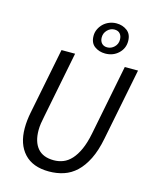

<svg xmlns="http://www.w3.org/2000/svg" viewBox="-129 -965 859 1064"><g transform="rotate(15 300.0 -433.0)"><path d="M255 12Q162 12 113 -41Q64 -94 64 -186Q64 -230 74 -279L149 -656H227L152 -277Q147 -254 144 -234Q141 -214 141 -195Q141 -128 172 -91.5Q203 -55 265 -55Q293 -55 318.5 -65Q344 -75 365.5 -98.5Q387 -122 404 -159.5Q421 -197 432 -252L512 -656H588L506 -244Q492 -172 467.5 -123Q443 -74 411 -44Q379 -14 339.5 -1Q300 12 255 12ZM387 -700Q352 -700 326 -719Q300 -738 300 -779Q300 -799 308.5 -817Q317 -835 331 -848.5Q345 -862 364.5 -870Q384 -878 406 -878Q441 -878 467 -858.5Q493 -839 493 -799Q493 -757 462.5 -728.5Q432 -700 387 -700ZM389 -736Q412 -736 429.5 -753Q447 -770 447 -795Q447 -816 436 -829Q425 -842 404 -842Q381 -842 363.5 -824.5Q346 -807 346 -782Q346 -761 357.5 -748.5Q369 -736 389 -736Z"/></g></svg>

Font: Source Code Pro
Style: Italic
Weight: 400
Italic angle: -11°
Monospace: yes
Designer: Paul D. Hunt, Teo Tuominen
Foundry: Adobe Systems Incorporated
Version: Version 1.050;PS 1.000;hotconv 16.6.51;makeotf.lib2.5.65220